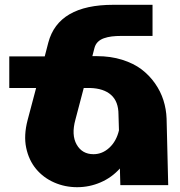

<svg xmlns="http://www.w3.org/2000/svg" viewBox="-20 -778 756 807"><path d="M687 0H485.8L483.9 -69.8Q449.7 -31.7 402.8 -11.5Q356 8.8 304.2 8.8Q252.9 8.8 207.8 -11Q162.6 -30.8 131.8 -67.6Q101.1 -104.5 90.1 -156.7Q79.1 -209 96.2 -273.9L131.8 -408.2H19V-541H168L183.1 -599.1Q225.1 -757.8 456.1 -757.8H621.1V-627H490.2Q467.3 -627 449.7 -624.8Q432.1 -622.6 416.7 -617.2Q401.4 -611.8 391.1 -601.6Q380.9 -591.3 377 -576.2L368.2 -542H387.2Q444.8 -542 493.2 -526.9Q541.5 -511.7 574.7 -486.6Q607.9 -461.4 631.6 -427.5Q655.3 -393.6 667 -356.4Q678.7 -319.3 680.2 -279.8ZM373 -129.9Q410.2 -129.9 439.7 -157.2Q469.2 -184.6 480 -230L478 -296.9Q478 -351.1 447 -378.9Q416 -406.7 357.9 -408.2H332L296.9 -274.9Q279.3 -210.9 302.2 -170.4Q325.2 -129.9 373 -129.9Z"/></svg>

Font: Montserrat arm ExtraBold
Style: Regular
Weight: 800
Designer: Julieta Ulanovsky
Foundry: Julieta Ulanovsky
Version: Version 6.000;PS 006.000;hotconv 1.0.88;makeotf.lib2.5.64775